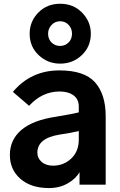

<svg xmlns="http://www.w3.org/2000/svg" viewBox="-20 -958 624 996"><path d="M173.8 -166Q173.8 -137.7 195.8 -118.2Q217.8 -98.6 254.9 -98.6Q310.5 -98.6 349.6 -135.7Q388.7 -172.9 388.7 -233.4V-278.3Q349.6 -268.6 289.1 -259.8Q173.8 -241.2 173.8 -166ZM31.2 -154.3Q31.2 -233.4 91.3 -284.2Q151.4 -335 270.5 -352.5Q364.3 -368.2 388.7 -375V-405.3Q388.7 -443.4 361.3 -463.4Q334 -483.4 289.1 -483.4Q199.2 -483.4 130.9 -409.2L46.9 -481.4Q140.6 -592.8 288.1 -592.8Q418 -592.8 473.1 -530.8Q528.3 -468.8 528.3 -354.5V0H392.6V-65.4Q374 -31.2 331.5 -6.8Q289.1 17.6 234.4 17.6Q140.6 17.6 85.9 -30.3Q31.2 -78.1 31.2 -154.3ZM133.8 -783.2Q133.8 -846.7 178.7 -892.6Q223.6 -938.5 292 -938.5Q361.3 -938.5 406.2 -892.1Q451.2 -845.7 451.2 -783.2Q451.2 -716.8 404.8 -672.4Q358.4 -627.9 292 -627.9Q227.5 -627.9 180.7 -671.9Q133.8 -715.8 133.8 -783.2ZM229.5 -783.2Q229.5 -755.9 247.1 -737.8Q264.6 -719.7 292 -719.7Q317.4 -719.7 335.4 -737.3Q353.5 -754.9 353.5 -783.2Q353.5 -810.5 335.9 -829.1Q318.4 -847.7 292 -847.7Q265.6 -847.7 247.6 -828.6Q229.5 -809.6 229.5 -783.2Z"/></svg>

Font: Gothic A1 ExtraBold
Style: Regular
Weight: 800
Designer: HanYang I&C Co.,Ltd.
Foundry: HanYang I&C Co.,Ltd.
Version: Version 2.50